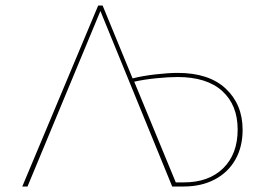

<svg xmlns="http://www.w3.org/2000/svg" viewBox="-20 -678 962 698"><path d="M862 -206Q862 -144 835.5 -97.5Q809 -51 760.5 -25.5Q712 0 648 0H606L345 -638L80 0H61L337 -658H353L462 -393Q497 -402 544.5 -407.5Q592 -413 626 -413Q740 -413 801 -355.5Q862 -298 862 -206ZM844 -207Q844 -296 788 -347Q732 -398 625 -398Q593 -398 548 -393.5Q503 -389 468 -381L619 -15H649Q739 -15 791.5 -66.5Q844 -118 844 -207Z"/></svg>

Font: Ysabeau Infant Thin
Style: Regular
Weight: 200
Designer: Christian Thalmann (Catharsis Fonts)
Version: Version 0.003